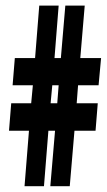

<svg xmlns="http://www.w3.org/2000/svg" viewBox="-20 -678 376 676"><path d="M118.2 -658.2H186.5L171.9 -473.6H194.3L210 -658.2H278.3L262.7 -473.6H335.9L327.1 -377.9H254.9L250 -314.5H324.2L316.4 -217.8H242.2L225.6 -22.5H157.2L173.8 -217.8H150.4L134.8 -22.5H66.4L82 -217.8H11.7L19.5 -314.5H89.8L95.7 -377.9H24.4L32.2 -473.6H103.5ZM186.5 -377.9H164.1L158.2 -314.5H181.6Z"/></svg>

Font: Vancouver Drive
Style: Bold
Weight: 700
Designer: Valery Zaveryaev
Foundry: Cyreal (www.cyreal.org)
Version: Version 1.01